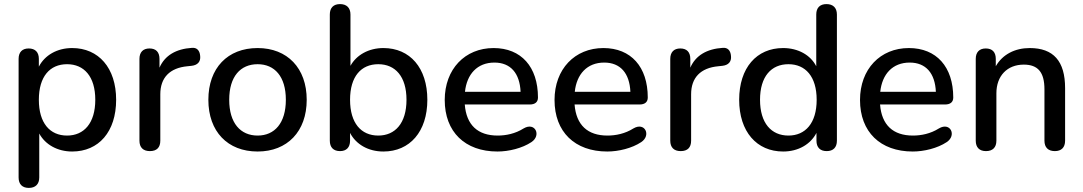

<svg xmlns="http://www.w3.org/2000/svg" viewBox="-20 -732 5297 939"><path d="M121 187C153 187 172 169 172 136V-79C201 -25 261 9 333 9C463 9 548 -88 548 -244C548 -400 462 -497 333 -497C259 -497 199 -462 170 -406V-444C170 -477 152 -495 120 -495C89 -495 71 -477 71 -444V136C71 169 89 187 121 187ZM308 -69C224 -69 170 -130 170 -244C170 -358 224 -418 308 -418C391 -418 446 -358 446 -244C446 -130 391 -69 308 -69Z M713 7C747 7 764 -11 764 -44V-271C764 -352 810 -400 897 -408L916 -410C946 -413 962 -430 959 -458C957 -486 942 -500 919 -498C841 -493 786 -461 760 -401V-444C760 -477 743 -495 711 -495C680 -495 662 -477 662 -444V-44C662 -11 680 7 713 7Z M1240 9C1385 9 1480 -89 1480 -244C1480 -399 1385 -497 1240 -497C1093 -497 999 -399 999 -244C999 -89 1093 9 1240 9ZM1240 -69C1156 -69 1101 -130 1101 -244C1101 -358 1156 -418 1240 -418C1323 -418 1378 -358 1378 -244C1378 -130 1323 -69 1240 -69Z M1855 9C1984 9 2070 -88 2070 -244C2070 -400 1985 -497 1855 -497C1783 -497 1723 -463 1694 -410V-661C1694 -694 1675 -712 1643 -712C1611 -712 1593 -694 1593 -661V-44C1593 -11 1611 7 1643 7C1674 7 1692 -11 1692 -44V-82C1721 -26 1781 9 1855 9ZM1830 -69C1746 -69 1692 -130 1692 -244C1692 -358 1746 -418 1830 -418C1913 -418 1968 -358 1968 -244C1968 -130 1913 -69 1830 -69Z M2413 9C2468 9 2534 -7 2579 -37C2629 -70 2597 -137 2541 -104C2500 -78 2454 -69 2414 -69C2317 -69 2261 -120 2253 -221H2571C2597 -221 2611 -233 2611 -255C2611 -405 2529 -497 2394 -497C2254 -497 2155 -394 2155 -243C2155 -87 2254 9 2413 9ZM2398 -426C2477 -426 2522 -374 2526 -283H2254C2263 -369 2314 -426 2398 -426Z M2950 9C3005 9 3071 -7 3116 -37C3166 -70 3134 -137 3078 -104C3037 -78 2991 -69 2951 -69C2854 -69 2798 -120 2790 -221H3108C3134 -221 3148 -233 3148 -255C3148 -405 3066 -497 2931 -497C2791 -497 2692 -394 2692 -243C2692 -87 2791 9 2950 9ZM2935 -426C3014 -426 3059 -374 3063 -283H2791C2800 -369 2851 -426 2935 -426Z M3309 7C3343 7 3360 -11 3360 -44V-271C3360 -352 3406 -400 3493 -408L3512 -410C3542 -413 3558 -430 3555 -458C3553 -486 3538 -500 3515 -498C3437 -493 3382 -461 3356 -401V-444C3356 -477 3339 -495 3307 -495C3276 -495 3258 -477 3258 -444V-44C3258 -11 3276 7 3309 7Z M3810 9C3884 9 3944 -26 3973 -82V-44C3973 -11 3991 7 4023 7C4055 7 4073 -11 4073 -44V-661C4073 -694 4054 -712 4022 -712C3990 -712 3972 -694 3972 -661V-408C3944 -463 3883 -497 3810 -497C3680 -497 3595 -400 3595 -244C3595 -88 3681 9 3810 9ZM3836 -69C3752 -69 3697 -130 3697 -244C3697 -358 3752 -418 3836 -418C3919 -418 3974 -358 3974 -244C3974 -130 3919 -69 3836 -69Z M4444 9C4499 9 4565 -7 4610 -37C4660 -70 4628 -137 4572 -104C4531 -78 4485 -69 4445 -69C4348 -69 4292 -120 4284 -221H4602C4628 -221 4642 -233 4642 -255C4642 -405 4560 -497 4425 -497C4285 -497 4186 -394 4186 -243C4186 -87 4285 9 4444 9ZM4429 -426C4508 -426 4553 -374 4557 -283H4285C4294 -369 4345 -426 4429 -426Z M4802 7C4835 7 4853 -11 4853 -44V-276C4853 -361 4906 -416 4987 -416C5056 -416 5088 -379 5088 -295V-44C5088 -11 5106 7 5139 7C5171 7 5189 -11 5189 -44V-301C5189 -433 5132 -497 5016 -497C4944 -497 4883 -466 4850 -408V-444C4850 -477 4833 -495 4801 -495C4770 -495 4752 -477 4752 -444V-44C4752 -11 4770 7 4802 7Z"/></svg>

Font: Nunito SemiBold
Style: Regular
Weight: 600
Designer: Vernon Adams
Foundry: Vernon Adams
Version: Version 3.602